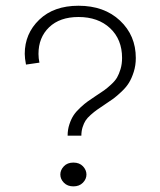

<svg xmlns="http://www.w3.org/2000/svg" viewBox="-20 -662 570 682"><path d="M274.7 -71.3Q287.1 -58.1 287.1 -42Q287.1 -25.9 274.4 -12.9Q261.7 0 240.7 0Q219.7 0 207 -12.9Q194.3 -25.9 194.3 -42Q194.3 -58.1 206.8 -71.3Q219.2 -84.5 240.7 -84.5Q262.2 -84.5 274.7 -71.3ZM120.1 -439.5 72.3 -432.6Q67.9 -455.6 67.9 -470.7Q67.9 -542.5 119.4 -592Q170.9 -641.6 258.8 -641.6Q350.1 -641.6 406.2 -588.9Q462.4 -536.1 462.4 -456.1Q462.4 -429.7 455.1 -406.7Q447.8 -383.8 438.2 -368.2Q428.7 -352.5 411.6 -336.4Q394.5 -320.3 382.6 -311.5Q370.6 -302.7 351.1 -290Q333.5 -278.3 324.2 -271.7Q314.9 -265.1 302.5 -254.2Q290 -243.2 283.9 -233.6Q277.8 -224.1 273.4 -210.2Q269 -196.3 269 -180.2H220.2Q220.2 -201.7 226.6 -220.7Q232.9 -239.7 241.7 -252.9Q250.5 -266.1 265.9 -280.3Q281.2 -294.4 292 -302Q302.7 -309.6 320.3 -321.3Q339.8 -334 350.1 -341.3Q360.4 -348.6 374.5 -361.6Q388.7 -374.5 395.8 -386.7Q402.8 -398.9 408.2 -416.7Q413.6 -434.6 413.6 -456.1Q413.6 -522 371.1 -561.8Q328.6 -601.6 258.8 -601.6Q192.4 -601.6 154.5 -565.2Q116.7 -528.8 116.7 -470.7Q116.7 -454.6 120.1 -439.5Z"/></svg>

Font: AzarMehrMonospaced
Style: SerifRegular
Weight: 1
Designer: Amin Abedi
Version: Version 1.00